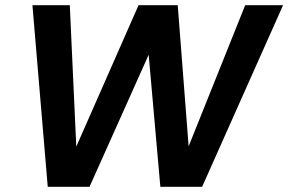

<svg xmlns="http://www.w3.org/2000/svg" viewBox="-20 -720 1111 740"><path d="M164 0 105 -700H249L274 -155L514 -700H665L707 -156L925 -700H1071L759 0H598L553 -509L325 0Z"/></svg>

Font: DM Sans 24pt
Style: Bold Italic
Weight: 700
Italic angle: -10°
Designer: Colophon Foundry, Jonny Pinhorn
Foundry: Colophon Foundry
Version: Version 4.004;gftools[0.9.30]